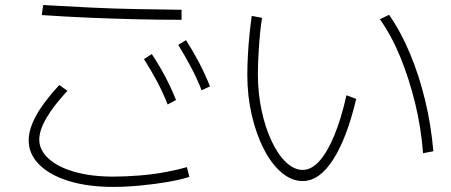

<svg xmlns="http://www.w3.org/2000/svg" viewBox="-20 -759 1800 766"><path d="M94.4 -198.9Q94.4 -244.4 125 -299.4Q155.6 -354.4 216.7 -420L248.9 -396.7Q193.3 -336.7 165 -287.8Q136.7 -238.9 136.7 -202.2Q136.7 -160 173.9 -126.1Q211.1 -92.2 277.8 -73.3Q344.4 -54.4 431.1 -54.4Q481.1 -54.4 536.7 -58.9Q592.2 -63.3 642.2 -72.8Q692.2 -82.2 725.6 -92.2L735.6 -53.3Q701.1 -42.2 650 -33.3Q598.9 -24.4 541.1 -18.9Q483.3 -13.3 431.1 -13.3Q331.1 -13.3 255 -36.7Q178.9 -60 136.7 -102.2Q94.4 -144.4 94.4 -198.9ZM704.4 -680Q614.4 -680 522.8 -682.2Q431.1 -684.4 337.8 -688.3Q244.4 -692.2 146.7 -698.9L152.2 -738.9Q246.7 -733.3 340 -728.9Q433.3 -724.4 524.4 -722.8Q615.6 -721.1 704.4 -720ZM648.9 -342.2Q630 -390 606.7 -433.9Q583.3 -477.8 554.4 -523.3L585.6 -543.3Q615.6 -497.8 638.9 -453.9Q662.2 -410 682.2 -360ZM784.4 -398.9Q765.6 -446.7 742.2 -490.6Q718.9 -534.4 691.1 -580L722.2 -598.9Q751.1 -553.3 774.4 -508.9Q797.8 -464.4 817.8 -414.4Z M966.7 -460Q966.7 -492.2 968.9 -536.7Q971.1 -581.1 975.6 -623.3Q980 -665.6 984.4 -695.6L1025.6 -687.8Q1021.1 -663.3 1017.2 -622.2Q1013.3 -581.1 1011.1 -538.9Q1008.9 -496.7 1008.9 -462.2Q1008.9 -388.9 1023.3 -320Q1037.8 -251.1 1063.3 -196.7Q1088.9 -142.2 1121.1 -111.7Q1153.3 -81.1 1187.8 -81.1Q1222.2 -81.1 1253.9 -116.1Q1285.6 -151.1 1313.3 -217.8Q1341.1 -284.4 1362.2 -378.9L1401.1 -364.4Q1364.4 -208.9 1309.4 -122.8Q1254.4 -36.7 1187.8 -36.7Q1143.3 -36.7 1103.3 -70.6Q1063.3 -104.4 1032.8 -163.9Q1002.2 -223.3 984.4 -300Q966.7 -376.7 966.7 -460ZM1667.8 -147.8Q1660 -250 1636.1 -347.8Q1612.2 -445.6 1577.2 -531.1Q1542.2 -616.7 1495.6 -682.2L1532.2 -700Q1578.9 -633.3 1615.6 -545.6Q1652.2 -457.8 1676.1 -358.9Q1700 -260 1708.9 -155.6Z"/></svg>

Font: Paperlogy 2 ExtraLight
Style: Regular
Weight: 250
Designer: redesigned by Lee Juim, glyphs from Gmarket Sans & Montserrat
Foundry: PT&
Version: Version 1.001